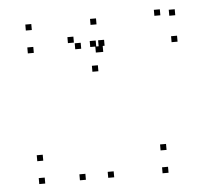

<svg xmlns="http://www.w3.org/2000/svg" viewBox="-44 -583 708 640"><g transform="rotate(-5 310.0 -262.5)"><path d="M82.2 -503.7V-523.7H62.2V-503.7ZM82.2 -427.2V-447.2H62.2V-427.2ZM240.8 -427.2V-447.2H220.8V-427.2ZM218.3 -449.7V-469.7H198.3V-449.7ZM218.3 9.3V-10.7H198.3V9.3ZM313 9.3V-10.7H293V9.3ZM313 -410.3V-430.3H293V-410.3ZM308.3 -410.3V-430.3H288.3V-410.3ZM298.7 -503.7V-523.7H278.7V-503.7ZM562.8 -511.2V-531.2H542.8V-511.2ZM513.3 -515.3V-535.3H493.3V-515.3ZM319.3 -430.3V-450.3H299.3V-430.3ZM291.3 -430.3V-450.3H271.3V-430.3ZM291.3 -347.5V-367.5H271.3V-347.5ZM562.8 -422.7V-442.7H542.8V-422.7ZM494.8 10V-10H474.8V10ZM494.8 -66.5V-86.5H474.8V-66.5ZM82.2 -66.5V-86.5H62.2V-66.5ZM82.2 10V-10H62.2V10Z"/></g></svg>

Font: Monaspace Neon Dots Var
Style: Regular
Weight: 400
Designer: Riley Cran and the Lettermatic Team
Version: Version 1.100 (Monaspace Neon Dots)